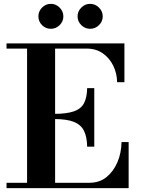

<svg xmlns="http://www.w3.org/2000/svg" viewBox="-20 -980 734 1000"><path d="M14 0V-28H445Q498 -28 534.5 -57.5Q571 -87 591.5 -135Q612 -183 613 -240H650V0ZM121 -15V-749H267V-15ZM434 -216Q433 -268 417 -299.5Q401 -331 364 -345.5Q327 -360 263 -360V-387Q327 -387 364.5 -400Q402 -413 417.5 -442.5Q433 -472 434 -521H471V-216ZM590 -552Q589 -599 569.5 -638.5Q550 -678 515 -702.5Q480 -727 430 -727H14V-754H628V-552ZM449 -830Q423 -830 403.5 -849Q384 -868 384 -895Q384 -921 403.5 -940.5Q423 -960 449 -960Q476 -960 495.5 -940.5Q515 -921 515 -895Q515 -868 495.5 -849Q476 -830 449 -830ZM245 -830Q218 -830 199 -849Q180 -868 180 -895Q180 -921 199 -940.5Q218 -960 245 -960Q271 -960 290.5 -940.5Q310 -921 310 -895Q310 -868 290.5 -849Q271 -830 245 -830Z"/></svg>

Font: Libre Bodoni Medium
Style: Regular
Weight: 500
Designer: Pablo Impallari, Rodrigo Fuenzalida
Foundry: Impallari Type
Version: Version 2.005;gftools[0.9.23]